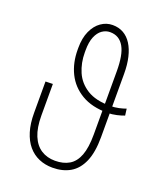

<svg xmlns="http://www.w3.org/2000/svg" viewBox="-137 -818 776 917"><g transform="rotate(20 251.0 -359.5)"><path d="M475.6 -377 480 -343.3Q465.3 -337.4 442.1 -332Q418.9 -326.7 396.5 -326.7Q316.9 -326.7 264.2 -357.9Q211.4 -389.2 185.3 -442.1Q159.2 -495.1 159.2 -561.5V-571.3Q159.2 -621.1 175.3 -656.5Q191.4 -691.9 218.3 -710.7Q245.1 -729.5 276.9 -729.5Q308.1 -729.5 332.3 -715.8Q356.4 -702.1 373 -676Q389.6 -649.9 398.4 -612.8Q407.2 -575.7 407.2 -528.8V-207Q407.2 -130.4 386.5 -82.5Q365.7 -34.7 327.9 -12.7Q290 9.3 238.3 9.3Q200.7 9.3 169.2 -4.2Q137.7 -17.6 114.7 -44.7Q91.8 -71.8 79.3 -112.5Q66.9 -153.3 66.9 -207V-366.2L104 -367.2V-207Q104 -145 120.6 -105Q137.2 -64.9 167.5 -45.4Q197.8 -25.9 238.3 -25.9Q280.8 -25.9 310.3 -43.5Q339.8 -61 355 -100.8Q370.1 -140.6 370.1 -207V-528.8Q370.1 -569.3 364.7 -600.1Q359.4 -630.9 347.7 -651.6Q335.9 -672.4 318.4 -682.9Q300.8 -693.4 276.9 -693.4Q255.4 -693.4 236.8 -680.4Q218.3 -667.5 207 -640.6Q195.8 -613.8 195.8 -571.3V-560.5Q195.8 -507.8 215.3 -462.6Q234.9 -417.5 278.8 -389.9Q322.8 -362.3 396.5 -362.3Q419.4 -362.3 440.4 -366.9Q461.4 -371.6 475.6 -377Z"/></g></svg>

Font: Roboto Condensed ExtraLight
Style: Regular
Weight: 250
Designer: Christian Robertson
Foundry: Google
Version: Version 3.008; 2023